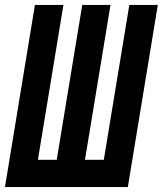

<svg xmlns="http://www.w3.org/2000/svg" viewBox="-24 -755 657 775"><path d="M-4 0 117 -735H232L129 -110H205L308 -735H422L319 -110H395L498 -735H613L492 0Z"/></svg>

Font: Iosevka XBd Ex Obl
Style: Regular
Weight: 800
Width: 7
Italic angle: -9°
Monospace: yes
Designer: Belleve Invis
Foundry: Belleve Invis
Version: Version 32.5.0; ttfautohint (v1.8.4)